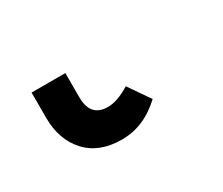

<svg xmlns="http://www.w3.org/2000/svg" viewBox="-44 -48 374 322"><g transform="rotate(-30 143.0 113.0)"><path d="M122.1 185.1Q78.1 185.1 54 158.7Q29.8 132.3 29.8 89.8V41H95.2V87.9Q95.2 126 128.9 126Q147.5 126 171.9 110.8L200.2 151.9Q165 185.1 122.1 185.1Z"/></g></svg>

Font: Fira Sans Compressed Book
Style: Regular
Weight: 350
Width: 1
Designer: Carrois Corporate & Edenspiekermann AG
Foundry: Carrois Corporate GbR & Edenspiekermann AG
Version: Version 4.203;PS 004.203;hotconv 1.0.88;makeotf.lib2.5.64775